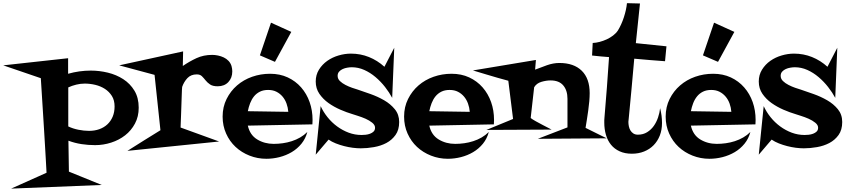

<svg xmlns="http://www.w3.org/2000/svg" viewBox="-140 -916 5205 1182"><path d="M713.9 -252.9Q713.9 -198.2 690.9 -155.3Q668 -112.3 630.4 -83Q592.8 -53.7 544.4 -38.1Q496.1 -22.5 445.3 -22.5Q403.3 -22.5 361.8 -28.8Q320.3 -35.2 281.2 -49.8L284.2 140.6L486.3 222.7L-71.3 245.1L146.5 147.5Q144.5 111.3 142.1 66.9Q139.6 22.5 136.7 -25.4Q133.8 -73.2 130.9 -122.1Q127.9 -170.9 125 -216.8Q118.2 -323.2 111.3 -434.6L-120.1 -513.7L279.3 -557.6V-461.9Q348.6 -481.4 418.9 -481.4Q471.7 -481.4 523.9 -468.8Q576.2 -456.1 618.7 -428.7Q661.1 -401.4 687.5 -357.9Q713.9 -314.5 713.9 -252.9ZM565.4 -260.7Q565.4 -298.8 548.8 -325.2Q532.2 -351.6 505.9 -368.7Q479.5 -385.7 446.8 -393.6Q414.1 -401.4 381.8 -401.4Q355.5 -401.4 329.6 -395Q303.7 -388.7 280.3 -377.9V-137.7Q308.6 -124 342.8 -117.2Q377 -110.4 408.2 -110.4Q442.4 -110.4 471.2 -120.6Q500 -130.9 521 -150.4Q542 -169.9 553.7 -197.8Q565.4 -225.6 565.4 -260.7Z M1290 -476.6Q1290 -436.5 1265.6 -410.6Q1241.2 -384.8 1200.2 -384.8Q1169.9 -384.8 1153.3 -396Q1136.7 -407.2 1125.5 -421.4Q1114.3 -435.5 1103 -446.8Q1091.8 -458 1071.3 -458Q1035.2 -458 1013.7 -435.1Q992.2 -412.1 981.4 -380.9Q980.5 -378.9 980 -362.3Q979.5 -345.7 978.5 -320.3Q977.5 -294.9 976.6 -264.6Q975.6 -234.4 974.6 -207Q973.6 -179.7 972.7 -158.7Q971.7 -137.7 971.7 -130.9L1209 -44.9L644.5 12.7Q695.3 -19.5 746.1 -51.3Q796.9 -83 847.7 -114.3L811.5 -455.1L593.8 -513.7L987.3 -599.6L985.4 -509.8Q1026.4 -538.1 1069.8 -558.1Q1113.3 -578.1 1166 -578.1Q1183.6 -578.1 1202.1 -574.2Q1220.7 -570.3 1237.3 -562.5Q1253.9 -554.7 1266.6 -541.5Q1279.3 -528.3 1285.2 -509.8Q1290 -492.2 1290 -476.6Z M1784.2 -177.7Q1784.2 -170.9 1783.7 -164.1Q1783.2 -157.2 1783.2 -150.4L1385.7 -142.6Q1398.4 -85 1443.4 -57.6Q1488.3 -30.3 1544.9 -30.3Q1572.3 -30.3 1600.6 -34.2Q1628.9 -38.1 1656.2 -46.9Q1683.6 -55.7 1708 -69.8Q1732.4 -84 1752 -103.5Q1741.2 -62.5 1715.8 -31.2Q1690.4 0 1655.8 20.5Q1621.1 41 1580.6 51.3Q1540 61.5 1500 61.5Q1445.3 61.5 1396 42Q1346.7 22.5 1310.1 -11.7Q1273.4 -45.9 1252 -93.8Q1230.5 -141.6 1230.5 -198.2Q1230.5 -257.8 1254.9 -306.6Q1279.3 -355.5 1319.3 -390.1Q1359.4 -424.8 1412.1 -443.4Q1464.8 -461.9 1522.5 -461.9Q1583 -461.9 1631.3 -439.5Q1679.7 -417 1713.9 -377.9Q1748 -338.9 1766.1 -287.6Q1784.2 -236.3 1784.2 -177.7ZM1634.8 -227.5Q1632.8 -253.9 1624 -278.3Q1615.2 -302.7 1599.6 -321.3Q1584 -339.8 1562 -351.1Q1540 -362.3 1510.7 -362.3Q1481.4 -362.3 1460 -351.6Q1438.5 -340.8 1423.8 -322.8Q1409.2 -304.7 1399.9 -280.8Q1390.6 -256.8 1385.7 -231.4ZM1653.3 -719.7 1552.7 -535.2 1460 -575.2 1528.3 -776.4Z M2317.4 -165Q2317.4 -116.2 2294.9 -85Q2272.5 -53.7 2238.3 -35.6Q2204.1 -17.6 2162.1 -10.3Q2120.1 -2.9 2081.1 -2.9Q2058.6 -2.9 2031.7 -6.3Q2004.9 -9.8 1978.5 -16.6Q1952.1 -23.4 1927.2 -33.2Q1902.3 -43 1882.8 -56.6L1803.7 36.1L1834 -262.7Q1850.6 -226.6 1876.5 -194.3Q1902.3 -162.1 1935.5 -137.7Q1968.8 -113.3 2006.8 -99.1Q2044.9 -85 2085.9 -85Q2096.7 -85 2110.8 -86.4Q2125 -87.9 2138.2 -92.8Q2151.4 -97.7 2160.2 -106.4Q2168.9 -115.2 2168.9 -129.9Q2168.9 -146.5 2151.4 -160.6Q2133.8 -174.8 2110.4 -185.1Q2086.9 -195.3 2063.5 -202.6Q2040 -210 2028.3 -213.9Q1995.1 -223.6 1955.6 -240.7Q1916 -257.8 1882.3 -281.7Q1848.6 -305.7 1826.2 -338.4Q1803.7 -371.1 1803.7 -414.1Q1803.7 -455.1 1823.7 -487.3Q1843.8 -519.5 1875 -541.5Q1906.2 -563.5 1944.8 -574.7Q1983.4 -585.9 2020.5 -585.9Q2079.1 -585.9 2131.3 -564.9Q2183.6 -543.9 2226.6 -504.9L2287.1 -622.1L2274.4 -313.5Q2256.8 -346.7 2230.5 -380.4Q2204.1 -414.1 2171.9 -441.4Q2139.6 -468.8 2102.5 -485.4Q2065.4 -502 2025.4 -502Q2013.7 -502 1998.5 -499.5Q1983.4 -497.1 1970.2 -491.2Q1957 -485.4 1947.8 -475.1Q1938.5 -464.8 1938.5 -449.2Q1938.5 -430.7 1952.6 -417Q1966.8 -403.3 1986.8 -393.1Q2006.8 -382.8 2027.8 -375.5Q2048.8 -368.2 2062.5 -364.3Q2097.7 -352.5 2141.6 -336.9Q2185.5 -321.3 2224.6 -298.8Q2263.7 -276.4 2290.5 -243.7Q2317.4 -210.9 2317.4 -165Z M2901.4 -177.7Q2901.4 -170.9 2900.9 -164.1Q2900.4 -157.2 2900.4 -150.4L2502.9 -142.6Q2515.6 -85 2560.5 -57.6Q2605.5 -30.3 2662.1 -30.3Q2689.5 -30.3 2717.8 -34.2Q2746.1 -38.1 2773.4 -46.9Q2800.8 -55.7 2825.2 -69.8Q2849.6 -84 2869.1 -103.5Q2858.4 -62.5 2833 -31.2Q2807.6 0 2772.9 20.5Q2738.3 41 2697.8 51.3Q2657.2 61.5 2617.2 61.5Q2562.5 61.5 2513.2 42Q2463.9 22.5 2427.2 -11.7Q2390.6 -45.9 2369.1 -93.8Q2347.7 -141.6 2347.7 -198.2Q2347.7 -257.8 2372.1 -306.6Q2396.5 -355.5 2436.5 -390.1Q2476.6 -424.8 2529.3 -443.4Q2582 -461.9 2639.6 -461.9Q2700.2 -461.9 2748.5 -439.5Q2796.9 -417 2831.1 -377.9Q2865.2 -338.9 2883.3 -287.6Q2901.4 -236.3 2901.4 -177.7ZM2752 -227.5Q2750 -253.9 2741.2 -278.3Q2732.4 -302.7 2716.8 -321.3Q2701.2 -339.8 2679.2 -351.1Q2657.2 -362.3 2627.9 -362.3Q2598.6 -362.3 2577.1 -351.6Q2555.7 -340.8 2541 -322.8Q2526.4 -304.7 2517.1 -280.8Q2507.8 -256.8 2502.9 -231.4Z M3594.7 -64.5 3170.9 -61.5 3353.5 -131.8V-307.6Q3353.5 -359.4 3327.6 -390.1Q3301.8 -420.9 3249 -420.9Q3222.7 -420.9 3192.9 -412.1Q3163.1 -403.3 3148.4 -378.9L3127 -189.5Q3136.7 -181.6 3157.7 -169.9Q3178.7 -158.2 3201.2 -146.5Q3226.6 -132.8 3255.9 -118.2L2854.5 -116.2L3018.6 -183.6L2989.3 -418.9Q2960.9 -426.8 2923.8 -437Q2886.7 -447.3 2852.5 -458Q2813.5 -469.7 2771.5 -482.4L3159.2 -546.9L3154.3 -487.3Q3188.5 -501 3227.5 -514.6Q3266.6 -528.3 3303.7 -528.3Q3392.6 -528.3 3441.4 -480.5Q3490.2 -432.6 3490.2 -342.8Q3490.2 -320.3 3487.8 -292.5Q3485.4 -264.6 3481.4 -236.3Q3477.5 -208 3473.1 -180.2Q3468.8 -152.3 3464.8 -128.9Z M3962.9 -630.9 3954.1 -539.1Q3906.2 -543 3859.4 -546.4Q3812.5 -549.8 3764.6 -554.7Q3756.8 -461.9 3748 -370.1Q3739.3 -278.3 3730.5 -185.5Q3730.5 -180.7 3729.5 -175.8Q3728.5 -170.9 3728.5 -166Q3728.5 -152.3 3731.4 -138.2Q3734.4 -124 3741.2 -112.8Q3748 -101.6 3759.3 -94.2Q3770.5 -86.9 3787.1 -86.9Q3819.3 -86.9 3843.8 -102.1Q3868.2 -117.2 3884.8 -140.6Q3901.4 -164.1 3911.1 -192.9Q3920.9 -221.7 3923.8 -250Q3935.5 -204.1 3935.5 -159.2Q3935.5 -116.2 3921.9 -81.5Q3908.2 -46.9 3883.8 -22Q3859.4 2.9 3825.2 16.6Q3791 30.3 3750 30.3Q3707 30.3 3674.8 15.6Q3642.6 1 3621.6 -24.9Q3600.6 -50.8 3590.3 -85.9Q3580.1 -121.1 3580.1 -161.1Q3580.1 -168.9 3580.1 -175.8Q3580.1 -182.6 3581.1 -190.4Q3588.9 -285.2 3596.2 -377.4Q3603.5 -469.7 3609.4 -564.5Q3583 -566.4 3557.1 -568.8Q3531.2 -571.3 3504.9 -574.2L3508.8 -651.4Q3529.3 -652.3 3551.8 -658.2Q3574.2 -664.1 3595.2 -673.8Q3616.2 -683.6 3634.3 -697.3Q3652.3 -710.9 3664.1 -728.5Q3674.8 -746.1 3684.1 -766.6Q3693.4 -787.1 3700.7 -809.6Q3708 -832 3712.9 -854Q3717.8 -876 3719.7 -896.5L3799.8 -894.5L3774.4 -650.4Z M4511.7 -177.7Q4511.7 -170.9 4511.2 -164.1Q4510.7 -157.2 4510.7 -150.4L4113.3 -142.6Q4126 -85 4170.9 -57.6Q4215.8 -30.3 4272.5 -30.3Q4299.8 -30.3 4328.1 -34.2Q4356.4 -38.1 4383.8 -46.9Q4411.1 -55.7 4435.5 -69.8Q4460 -84 4479.5 -103.5Q4468.8 -62.5 4443.4 -31.2Q4418 0 4383.3 20.5Q4348.6 41 4308.1 51.3Q4267.6 61.5 4227.5 61.5Q4172.9 61.5 4123.5 42Q4074.2 22.5 4037.6 -11.7Q4001 -45.9 3979.5 -93.8Q3958 -141.6 3958 -198.2Q3958 -257.8 3982.4 -306.6Q4006.8 -355.5 4046.9 -390.1Q4086.9 -424.8 4139.6 -443.4Q4192.4 -461.9 4250 -461.9Q4310.5 -461.9 4358.9 -439.5Q4407.2 -417 4441.4 -377.9Q4475.6 -338.9 4493.7 -287.6Q4511.7 -236.3 4511.7 -177.7ZM4362.3 -227.5Q4360.4 -253.9 4351.6 -278.3Q4342.8 -302.7 4327.1 -321.3Q4311.5 -339.8 4289.6 -351.1Q4267.6 -362.3 4238.3 -362.3Q4209 -362.3 4187.5 -351.6Q4166 -340.8 4151.4 -322.8Q4136.7 -304.7 4127.4 -280.8Q4118.2 -256.8 4113.3 -231.4ZM4380.9 -719.7 4280.3 -535.2 4187.5 -575.2 4255.9 -776.4Z M5044.9 -165Q5044.9 -116.2 5022.5 -85Q5000 -53.7 4965.8 -35.6Q4931.6 -17.6 4889.6 -10.3Q4847.7 -2.9 4808.6 -2.9Q4786.1 -2.9 4759.3 -6.3Q4732.4 -9.8 4706.1 -16.6Q4679.7 -23.4 4654.8 -33.2Q4629.9 -43 4610.4 -56.6L4531.2 36.1L4561.5 -262.7Q4578.1 -226.6 4604 -194.3Q4629.9 -162.1 4663.1 -137.7Q4696.3 -113.3 4734.4 -99.1Q4772.5 -85 4813.5 -85Q4824.2 -85 4838.4 -86.4Q4852.5 -87.9 4865.7 -92.8Q4878.9 -97.7 4887.7 -106.4Q4896.5 -115.2 4896.5 -129.9Q4896.5 -146.5 4878.9 -160.6Q4861.3 -174.8 4837.9 -185.1Q4814.5 -195.3 4791 -202.6Q4767.6 -210 4755.9 -213.9Q4722.7 -223.6 4683.1 -240.7Q4643.6 -257.8 4609.9 -281.7Q4576.2 -305.7 4553.7 -338.4Q4531.2 -371.1 4531.2 -414.1Q4531.2 -455.1 4551.3 -487.3Q4571.3 -519.5 4602.5 -541.5Q4633.8 -563.5 4672.4 -574.7Q4710.9 -585.9 4748 -585.9Q4806.6 -585.9 4858.9 -564.9Q4911.1 -543.9 4954.1 -504.9L5014.6 -622.1L5002 -313.5Q4984.4 -346.7 4958 -380.4Q4931.6 -414.1 4899.4 -441.4Q4867.2 -468.8 4830.1 -485.4Q4793 -502 4752.9 -502Q4741.2 -502 4726.1 -499.5Q4710.9 -497.1 4697.8 -491.2Q4684.6 -485.4 4675.3 -475.1Q4666 -464.8 4666 -449.2Q4666 -430.7 4680.2 -417Q4694.3 -403.3 4714.4 -393.1Q4734.4 -382.8 4755.4 -375.5Q4776.4 -368.2 4790 -364.3Q4825.2 -352.5 4869.1 -336.9Q4913.1 -321.3 4952.1 -298.8Q4991.2 -276.4 5018.1 -243.7Q5044.9 -210.9 5044.9 -165Z"/></svg>

Font: Fontdiner Swanky
Style: Regular
Weight: 400
Designer: Font Diner, Inc
Foundry: Font Diner, Inc
Version: Version 1.001